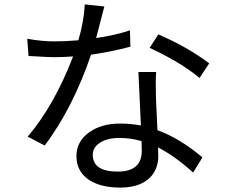

<svg xmlns="http://www.w3.org/2000/svg" viewBox="-20 -809 1040 867"><path d="M880.9 -457Q797.9 -526.9 655.8 -592.8L694.8 -653.8Q826.2 -597.2 924.8 -522.9ZM568.8 -598.1Q481.9 -575.2 391.1 -562Q309.1 -321.8 182.1 -151.9L105 -191.9Q225.1 -333 310.1 -554.2Q267.1 -550.8 224.1 -550.8Q202.1 -550.8 108.9 -556.2L103 -633.8Q170.9 -622.1 224.1 -622.1Q271 -622.1 334 -627Q359.9 -717.8 362.8 -789.1L451.2 -779.8Q416 -643.1 414.1 -637.2Q501 -649.9 566.9 -671.9ZM619.1 -171.9Q570.8 -186 519 -186Q464.8 -186 432.1 -165Q398.9 -144 398.9 -109.9Q398.9 -34.2 512.2 -34.2Q620.1 -34.2 620.1 -127.9Q620.1 -154.8 619.1 -171.9ZM685.1 -483.9Q682.1 -444.8 684.1 -377.9Q684.1 -360.8 687 -308.1Q689.9 -252 690.9 -221.2Q793 -184.1 894 -98.1L852.1 -29.8Q769 -105 693.8 -143.1Q694.8 -127.9 694.8 -105Q694.8 -42 653.8 -3.9Q608.9 38.1 522 38.1Q436 38.1 382.8 3.9Q325.2 -34.2 325.2 -104Q325.2 -169.9 381.8 -210.9Q437 -251 522 -251Q573.2 -251 616.2 -242.2L605 -483.9Z"/></svg>

Font: Black Ops One [rus by aLiNcE]
Style: Regular
Weight: 400
Designer: James Grieshaber
Foundry: James Grieshaber
Version: Version 1.002;May 25, 2024;FontCreator 13.0.0.2680 64-bit